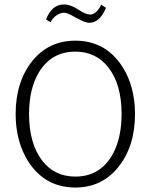

<svg xmlns="http://www.w3.org/2000/svg" viewBox="-20 -827 694 859"><path d="M317 -645Q451 -645 526 -531Q584 -442 584 -317Q584 -171 508 -78Q435 12 317 12Q183 12 108 -102Q50 -192 50 -317Q50 -462 126 -556Q199 -645 317 -645ZM317 -37Q423 -37 479 -128Q524 -203 524 -317Q524 -449 465 -525Q410 -596 317 -596Q211 -596 155 -505Q110 -431 110 -317Q110 -185 169 -108Q224 -37 317 -37ZM454 -792Q427 -725 379 -725Q361 -725 328 -744Q327 -744 326 -745Q324 -746 323 -746Q321 -747 316 -750L314 -751Q282 -770 266 -770Q249 -770 231 -757Q213 -744 207 -727L186 -740Q212 -807 266 -807Q296 -807 332 -783Q364 -762 383 -762Q411 -762 433 -806Z"/></svg>

Font: Tajawal Light
Style: Regular
Weight: 300
Designer: Boutros Fonts
Foundry: Created by Boutros International 2017
Version: Version 1.700